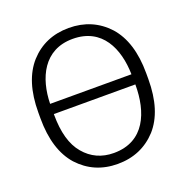

<svg xmlns="http://www.w3.org/2000/svg" viewBox="-136 -883 997 1025"><g transform="rotate(-20 362.5 -371.0)"><path d="M56 -355C56 -234 85 -143 141 -80C199 -17 272 15 362 15C452 15 526 -17 584 -80C640 -143 669 -234 669 -355V-388C669 -508 640 -599 584 -662C526 -725 452 -757 362 -757C272 -757 198 -725 141 -662C85 -599 56 -508 56 -388ZM131 -349V-352H594V-349C594 -197 538 -47 362 -47C293 -47 237 -73 195 -123C152 -173 131 -249 131 -349ZM362 -695C529 -695 590 -557 593 -410H131C134 -555 197 -695 362 -695Z"/></g></svg>

Font: Cheyenne Sans Light
Style: Regular
Weight: 300
Designer: The Public Sans project authors (U.S. Web Design System), Libre Franklin designed by Pablo Impallari and Rodrigo Fuenzal
Foundry: The Cheyenne Sans Project Authors
Version: Version 2.007